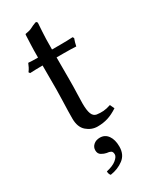

<svg xmlns="http://www.w3.org/2000/svg" viewBox="-224 -678 807 998"><g transform="rotate(-30 180.0 -179.0)"><path d="M101.1 -455.1Q101.1 -501.5 102.5 -532Q104 -562.5 105 -590.3L106.9 -593.8Q133.3 -597.7 147.2 -605.2Q161.1 -612.8 181.2 -620.1Q190.9 -620.1 190.9 -609.9Q189 -578.6 187.7 -559.1Q186.5 -539.6 185.8 -517.1Q185.1 -494.6 185.1 -455.1H235.4Q252.9 -455.1 274.2 -455.6Q295.4 -456.1 309.6 -457L314.5 -449.2Q306.6 -428.2 302.2 -405.8Q291.5 -406.7 268.1 -407.2Q244.6 -407.7 225.6 -407.7H185.1V-274.4Q185.1 -226.6 183.6 -192.1Q182.1 -157.7 182.1 -133.3Q182.1 -91.3 190.2 -70.6Q198.2 -49.8 217.3 -46.4Q237.8 -43.5 257.3 -44.9Q276.9 -46.4 301.3 -54.7L313.5 -28.3Q281.2 -7.3 252.9 1.5Q224.6 10.3 190.9 10.3Q154.8 10.3 126 -14.6Q97.2 -39.6 97.2 -91.3Q97.2 -106.9 97.7 -135.5Q98.1 -164.1 99.6 -197.5Q101.1 -231 101.1 -262.7V-407.7Q83 -407.7 61.3 -407.2Q39.6 -406.7 25.4 -405.8L20 -413.6Q28.3 -424.8 33.2 -434.3Q38.1 -443.8 43.5 -457Q52.7 -456.1 68.8 -455.6Q85 -455.1 101.1 -455.1ZM170.9 65.9Q201.2 65.9 218.8 90.6Q236.3 115.2 236.3 156.7Q236.3 204.6 203.1 229.7Q169.9 254.9 124 261.7Q115.2 252.9 115.2 236.3Q154.8 227.5 175 210.9Q195.3 194.3 195.3 180.2Q195.3 164.1 186.3 158.9Q177.2 153.8 162.1 152.8Q148.4 150.4 133.1 141.4Q117.7 132.3 117.7 111.3Q117.7 92.3 132.6 79.1Q147.5 65.9 170.9 65.9Z"/></g></svg>

Font: Kurinto Seri
Style: Regular
Weight: 400
Designer: Kurinto was developed by Clint Goss from a range of fonts that are compatible with the SIL Open Font License Version 1.1
Foundry: Clinton F. Goss
Version: Version 2.196; July 25, 2020